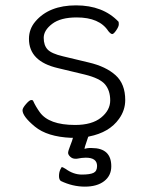

<svg xmlns="http://www.w3.org/2000/svg" viewBox="-20 -501 550 716"><path d="M322 51Q395 51 395 119Q395 154 368.5 174.5Q342 195 296.5 195Q251 195 207 174Q200 169 200 155.5Q200 142 205 131L210 122Q214 122 225 129Q254 150 285 150Q316 150 329 143.5Q342 137 342 118Q342 87 300 87Q286 87 266 91H261Q250 91 242 83.5Q234 76 234 69Q234 62 242 42Q250 22 252 13H245Q156 9 110 -29Q64 -67 64 -90Q64 -98 77 -113Q90 -128 96.5 -128Q103 -128 104 -124Q113 -104 128 -83Q162 -35 260 -35Q323 -35 357 -62.5Q391 -90 391 -126.5Q391 -163 372 -186Q353 -209 296 -223L196 -247Q88 -272 88 -356Q88 -393 112 -421Q163 -481 263.5 -481Q364 -481 422 -420Q423 -418 423 -410Q423 -402 413.5 -388Q404 -374 398.5 -374Q393 -374 384 -385Q351 -436 266 -436Q206 -436 174.5 -412Q143 -388 143 -360Q143 -332 157.5 -316.5Q172 -301 215 -291L311 -268Q375 -253 411 -220.5Q447 -188 447 -128Q447 -90 424 -58Q388 -7 312 8L309 9L297 45L295 54Q307 51 312 51ZM384 -385Z"/></svg>

Font: ToneOZ-Pinyin-WenKai-Light
Style: Light
Weight: 300
Designer: Fontworks Inc.
Foundry: ToneOZ
Version: Version 0.240331